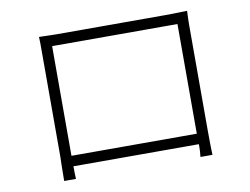

<svg xmlns="http://www.w3.org/2000/svg" viewBox="-74 -776 1148 881"><g transform="rotate(-10 500.0 -335.5)"><path d="M194 -670Q211 -669 238 -669H452H557H654H728H766L848 -671Q846 -629 846 -605V-402V-303V-212V-143V-110Q846 -73 846.5 -54.5Q847 -36 847 -27Q848 -17 848 0H792Q795 -26 795 -47L794 -94V-311V-421V-520V-592V-619H210V-422V-313V-211V-133V-94L211 -22Q212 -13 212 0H157L158 -76Q159 -89 159 -110V-309V-409V-501V-571V-605V-638Q159 -660 158 -671ZM816 -59H188V-108H816Z"/></g></svg>

Font: Merged Yaku Han JP Light
Style: Regular
Weight: 300
Designer: Ryoko NISHIZUKA 西塚涼子 (kana, bopomofo & ideographs); Paul D. Hunt (Latin, Greek & Cyrillic); Sandoll Communications 산돌커뮤니
Foundry: Adobe
Version: Version 2.004